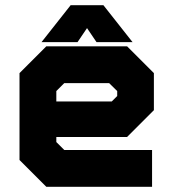

<svg xmlns="http://www.w3.org/2000/svg" viewBox="-20 -718 666 738"><path d="M468.5 -540 571.5 -437V-294.5L468.5 -191.5H196.5V-172L227 -141.5H564.5V0H158L55 -103V-437L158 -540ZM432 -471 496 -408V-315L443 -262H124.5V-403L193.5 -471ZM432 -471H193.5L124.5 -403V-137L189.5 -73H502H189.5L124.5 -137V-262H443L496 -315V-408ZM399.5 -398.5H227L196.5 -368V-328H409.5L430.5 -349V-368ZM251.5 -698H377.5L489.5 -556H351L314.5 -610L278 -556H139.5ZM285 -659 242.5 -601 285 -659H342L384.5 -601L342 -659Z"/></svg>

Font: Tourney Thin Black
Style: Regular
Weight: 900
Version: Version 1.015